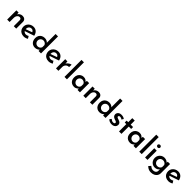

<svg xmlns="http://www.w3.org/2000/svg" viewBox="754 -3399 6228 6228"><g transform="rotate(45 3868.5 -284.5)"><path d="M178 -423 187 -332 184 -344Q205 -388 249 -414.5Q293 -441 353 -441Q413 -441 452 -406Q491 -371 492 -314V0H380V-274Q379 -306 362 -325.5Q345 -345 308 -346Q274 -346 247 -325.5Q220 -305 204.5 -269.5Q189 -234 189 -188V0H77V-423Z M848 11Q773 11 720 -18Q667 -47 639 -98Q611 -149 611 -215Q611 -278 643 -329.5Q675 -381 729.5 -411.5Q784 -442 850 -442Q937 -442 993.5 -391.5Q1050 -341 1069 -249L728 -134L702 -197L969 -292L945 -279Q935 -309 910 -331.5Q885 -354 841 -354Q806 -354 779 -337Q752 -320 736.5 -290.5Q721 -261 721 -221Q721 -179 738 -148.5Q755 -118 784 -101.5Q813 -85 850 -85Q876 -85 899.5 -94Q923 -103 945 -118L996 -35Q963 -14 923.5 -1.5Q884 11 848 11Z M1352 11Q1293 11 1245.5 -17Q1198 -45 1171 -97Q1144 -149 1144 -218Q1144 -289 1173 -339Q1202 -389 1252.5 -415.5Q1303 -442 1366 -442Q1412 -442 1454 -424.5Q1496 -407 1521 -374L1519 -336V-780H1630V0H1518V-96L1529 -68Q1497 -34 1453 -11.5Q1409 11 1352 11ZM1387 -84Q1421 -84 1446.5 -95Q1472 -106 1490.5 -126.5Q1509 -147 1518 -175V-265Q1510 -291 1491.5 -311Q1473 -331 1446 -342.5Q1419 -354 1387 -354Q1352 -354 1322.5 -336.5Q1293 -319 1275 -289Q1257 -259 1257 -220Q1257 -182 1275 -151Q1293 -120 1323 -102Q1353 -84 1387 -84Z M1986 11Q1911 11 1858 -18Q1805 -47 1777 -98Q1749 -149 1749 -215Q1749 -278 1781 -329.5Q1813 -381 1867.5 -411.5Q1922 -442 1988 -442Q2075 -442 2131.5 -391.5Q2188 -341 2207 -249L1866 -134L1840 -197L2107 -292L2083 -279Q2073 -309 2048 -331.5Q2023 -354 1979 -354Q1944 -354 1917 -337Q1890 -320 1874.5 -290.5Q1859 -261 1859 -221Q1859 -179 1876 -148.5Q1893 -118 1922 -101.5Q1951 -85 1988 -85Q2014 -85 2037.5 -94Q2061 -103 2083 -118L2134 -35Q2101 -14 2061.5 -1.5Q2022 11 1986 11Z M2418 -423 2428 -303 2424 -320Q2441 -358 2472.5 -385Q2504 -412 2537.5 -427Q2571 -442 2592 -442L2587 -330Q2539 -334 2503.5 -313Q2468 -292 2448 -256.5Q2428 -221 2428 -182V0H2317V-423Z M2707 -780H2819V0H2707Z M3150 11Q3091 11 3042.5 -14Q2994 -39 2966 -88.5Q2938 -138 2938 -211Q2938 -283 2967.5 -334.5Q2997 -386 3045.5 -414Q3094 -442 3151 -442Q3212 -442 3249.5 -417.5Q3287 -393 3308 -361L3302 -345L3313 -423H3416V0H3304V-103L3315 -76Q3312 -70 3299.5 -56.5Q3287 -43 3266 -27Q3245 -11 3216.5 0Q3188 11 3150 11ZM3181 -81Q3212 -81 3237 -92Q3262 -103 3279 -123Q3296 -143 3304 -171V-263Q3296 -289 3278 -308.5Q3260 -328 3234.5 -339Q3209 -350 3178 -350Q3143 -350 3114.5 -333Q3086 -316 3068.5 -286Q3051 -256 3051 -217Q3051 -179 3069 -148Q3087 -117 3117 -99Q3147 -81 3181 -81Z M3671 -423 3680 -332 3677 -344Q3698 -388 3742 -414.5Q3786 -441 3846 -441Q3906 -441 3945 -406Q3984 -371 3985 -314V0H3873V-274Q3872 -306 3855 -325.5Q3838 -345 3801 -346Q3767 -346 3740 -325.5Q3713 -305 3697.5 -269.5Q3682 -234 3682 -188V0H3570V-423Z M4312 11Q4253 11 4205.5 -17Q4158 -45 4131 -97Q4104 -149 4104 -218Q4104 -289 4133 -339Q4162 -389 4212.5 -415.5Q4263 -442 4326 -442Q4372 -442 4414 -424.5Q4456 -407 4481 -374L4479 -336V-780H4590V0H4478V-96L4489 -68Q4457 -34 4413 -11.5Q4369 11 4312 11ZM4347 -84Q4381 -84 4406.5 -95Q4432 -106 4450.5 -126.5Q4469 -147 4478 -175V-265Q4470 -291 4451.5 -311Q4433 -331 4406 -342.5Q4379 -354 4347 -354Q4312 -354 4282.5 -336.5Q4253 -319 4235 -289Q4217 -259 4217 -220Q4217 -182 4235 -151Q4253 -120 4283 -102Q4313 -84 4347 -84Z M4871 9Q4823 9 4779.5 -8Q4736 -25 4707 -58L4754 -121Q4782 -94 4809.5 -81.5Q4837 -69 4862 -69Q4881 -69 4896.5 -73.5Q4912 -78 4921.5 -88Q4931 -98 4931 -115Q4931 -135 4917 -146.5Q4903 -158 4881 -165.5Q4859 -173 4834 -180Q4780 -198 4753 -230.5Q4726 -263 4726 -306Q4726 -339 4743 -369.5Q4760 -400 4795 -420Q4830 -440 4883 -440Q4931 -440 4966.5 -429Q5002 -418 5033 -394L4990 -326Q4972 -344 4947.5 -353.5Q4923 -363 4903 -364Q4885 -365 4871 -359.5Q4857 -354 4848 -344Q4839 -334 4839 -321Q4839 -301 4853.5 -289Q4868 -277 4891 -270Q4914 -263 4937 -255Q4968 -246 4991.5 -230Q5015 -214 5029 -191.5Q5043 -169 5043 -136Q5043 -98 5024 -64.5Q5005 -31 4967 -11Q4929 9 4871 9Z M5208 -609H5320V-423H5430V-335H5320V0H5208V-335H5135V-423H5208Z M5717 11Q5658 11 5609.5 -14Q5561 -39 5533 -88.5Q5505 -138 5505 -211Q5505 -283 5534.5 -334.5Q5564 -386 5612.5 -414Q5661 -442 5718 -442Q5779 -442 5816.5 -417.5Q5854 -393 5875 -361L5869 -345L5880 -423H5983V0H5871V-103L5882 -76Q5879 -70 5866.5 -56.5Q5854 -43 5833 -27Q5812 -11 5783.5 0Q5755 11 5717 11ZM5748 -81Q5779 -81 5804 -92Q5829 -103 5846 -123Q5863 -143 5871 -171V-263Q5863 -289 5845 -308.5Q5827 -328 5801.5 -339Q5776 -350 5745 -350Q5710 -350 5681.5 -333Q5653 -316 5635.5 -286Q5618 -256 5618 -217Q5618 -179 5636 -148Q5654 -117 5684 -99Q5714 -81 5748 -81Z M6137 -780H6249V0H6137Z M6403 -423H6515V0H6403ZM6398 -575Q6398 -601 6418.5 -618Q6439 -635 6463 -635Q6487 -635 6506 -618Q6525 -601 6525 -575Q6525 -549 6506 -532.5Q6487 -516 6463 -516Q6439 -516 6418.5 -533Q6398 -550 6398 -575Z M6879 211Q6828 211 6791 199Q6754 187 6725.5 167.5Q6697 148 6672 127L6738 50Q6767 77 6799.5 95Q6832 113 6877 113Q6919 113 6949.5 99.5Q6980 86 6997.5 60.5Q7015 35 7015 0V-105L7022 -84Q7005 -45 6960 -17Q6915 11 6848 11Q6790 11 6741 -18.5Q6692 -48 6663 -99Q6634 -150 6634 -214Q6634 -280 6665 -331.5Q6696 -383 6746 -412.5Q6796 -442 6853 -442Q6909 -442 6952.5 -422Q6996 -402 7018 -372L7012 -356L7024 -423H7127V2Q7127 61 7095.5 108.5Q7064 156 7008.5 183.5Q6953 211 6879 211ZM6747 -217Q6747 -179 6764.5 -148Q6782 -117 6812.5 -99Q6843 -81 6881 -81Q6914 -81 6941 -92Q6968 -103 6987 -123Q7006 -143 7015 -170V-262Q7006 -289 6986.5 -308.5Q6967 -328 6940 -339Q6913 -350 6881 -350Q6843 -350 6812.5 -333Q6782 -316 6764.5 -286Q6747 -256 6747 -217Z M7483 11Q7408 11 7355 -18Q7302 -47 7274 -98Q7246 -149 7246 -215Q7246 -278 7278 -329.5Q7310 -381 7364.5 -411.5Q7419 -442 7485 -442Q7572 -442 7628.5 -391.5Q7685 -341 7704 -249L7363 -134L7337 -197L7604 -292L7580 -279Q7570 -309 7545 -331.5Q7520 -354 7476 -354Q7441 -354 7414 -337Q7387 -320 7371.5 -290.5Q7356 -261 7356 -221Q7356 -179 7373 -148.5Q7390 -118 7419 -101.5Q7448 -85 7485 -85Q7511 -85 7534.5 -94Q7558 -103 7580 -118L7631 -35Q7598 -14 7558.5 -1.5Q7519 11 7483 11Z"/></g></svg>

Font: Josefin Sans Thin SemiBold
Style: Regular
Weight: 600
Version: Version 2.000